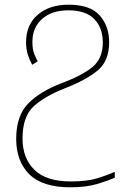

<svg xmlns="http://www.w3.org/2000/svg" viewBox="-20 -558 571 818"><path d="M273 -538Q190 -538 140.5 -495Q91 -452 91 -378Q91 -349 98.5 -325.5Q106 -302 117 -282L141 -297Q134 -308 126 -328Q118 -348 118 -379Q118 -441 159.5 -477.5Q201 -514 271 -514Q346 -514 382 -476.5Q418 -439 418 -377Q418 -309 374.5 -273Q331 -237 244 -204Q153 -170 101 -118Q49 -66 49 34Q49 129 105 184.5Q161 240 279 240Q347 240 393.5 226Q440 212 469 199V174Q441 187 396.5 201Q352 215 282 215Q177 215 126.5 165.5Q76 116 76 32Q76 -61 123 -104.5Q170 -148 257 -182Q347 -217 396 -257.5Q445 -298 445 -378Q445 -447 404.5 -492.5Q364 -538 273 -538Z"/></svg>

Font: Noto Sans UI Thin
Style: Regular
Weight: 250
Designer: Monotype Design Team
Foundry: Monotype Imaging Inc.
Version: Version 1.901